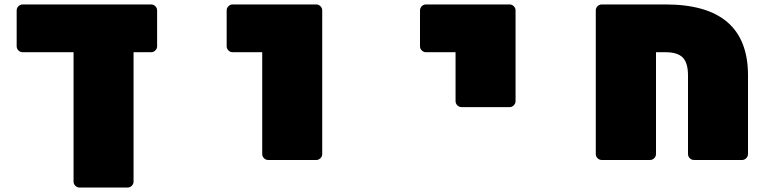

<svg xmlns="http://www.w3.org/2000/svg" viewBox="-20 -720 3440 864"><path d="M581 97Q581 108 573 116Q565 124 554 124H338Q327 124 319 116Q311 108 311 97V-485H82Q71 -485 63 -493Q55 -501 55 -512V-673Q55 -684 63 -692Q71 -700 82 -700H660Q671 -700 679 -692Q687 -684 687 -673V-512Q687 -501 679 -493Q671 -485 660 -485H581Z M1403 0H1187Q1176 0 1168 -8Q1160 -16 1160 -27V-485H1027Q1016 -485 1008 -493Q1000 -501 1000 -512V-673Q1000 -684 1008 -692Q1016 -700 1027 -700H1403Q1414 -700 1422 -692Q1430 -684 1430 -673V-27Q1430 -16 1422 -8Q1414 0 1403 0Z M2273 -238H2057Q2046 -238 2038 -246Q2030 -254 2030 -265V-485H1897Q1886 -485 1878 -493Q1870 -501 1870 -512V-673Q1870 -684 1878 -692Q1886 -700 1897 -700H2273Q2284 -700 2292 -692Q2300 -684 2300 -673V-265Q2300 -254 2292 -246Q2284 -238 2273 -238Z M3346 -381V-27Q3346 -16 3338 -8Q3330 0 3319 0H3103Q3092 0 3084 -8Q3076 -16 3076 -27V-380Q3076 -437 3052.5 -461Q3029 -485 2975 -485H2932V-27Q2932 -16 2924 -8Q2916 0 2905 0H2688Q2677 0 2669 -8Q2661 -16 2661 -27V-673Q2661 -684 2669 -692Q2677 -700 2688 -700H2975Q3346 -700 3346 -381Z"/></svg>

Font: Rubik Mono One
Style: Regular
Weight: 400
Designer: Hubert and Fischer with Elvire Volk Leonovitch (Cyrillic Expansion: Cyreal)
Foundry: Hubert and Fischer with Elvire Volk Leonovitch
Version: Version 2.000